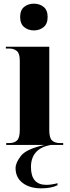

<svg xmlns="http://www.w3.org/2000/svg" viewBox="-20 -791 382 1048"><path d="M165 -625Q196 -625 218 -643Q240 -661 240 -698Q240 -736 218 -753.5Q196 -771 165 -771Q134 -771 112 -753.5Q90 -736 90 -698Q90 -661 112 -643Q134 -625 165 -625ZM14 0H325V-10H308Q280 -10 264.5 -24Q249 -38 249 -80V-536H12V-526H32Q55 -526 71.5 -513Q88 -500 88 -460V-82Q88 -39 73 -24.5Q58 -10 30 -10H14ZM205 237Q260 237 294 220V209Q260 218 233 218Q149 218 149 121Q149 20 257 0H224Q124 22 94.5 59.5Q65 97 65 127Q65 178 103.5 207.5Q142 237 205 237Z"/></svg>

Font: Noto Serif Display SemiCondensed Extra
Style: Regular
Weight: 800
Width: 4
Designer: Monotype Design Team
Foundry: Monotype Imaging Inc.
Version: Version 1.900